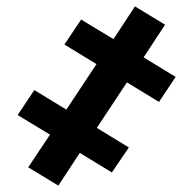

<svg xmlns="http://www.w3.org/2000/svg" viewBox="-20 -546 608 599"><path d="M68 -24 162 33 229 -69 329 -8 382 -86 282 -147 376 -289 476 -228 528 -306 428 -367 495 -469 401 -526 334 -424 233 -485 181 -407 281 -346 187 -204 87 -265 35 -187 136 -126Z"/></svg>

Font: Fixel Display
Style: Bold Italic
Weight: 700
Italic angle: -10°
Designer: AlfaBravo + MacPaw
Foundry: Kyrylo Tkachov, Marchela Mozhyna, Serhii Makarenko, Maria Weinstein, Zakhar Kryvoshyya
Version: Version 1.210;Glyphs 3.2 (3217)